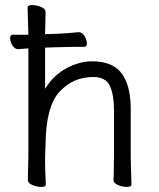

<svg xmlns="http://www.w3.org/2000/svg" viewBox="-20 -727 628 758"><path d="M158 -539V-376Q190 -429 241.5 -457Q293 -485 344 -485Q436 -485 470 -422Q496 -376 496 -297V-105L499 1Q499 11 481.5 11Q464 11 446 3.5Q428 -4 428 -16V-17Q429 -25 429 -44L430 -115V-293Q430 -352 414 -387.5Q398 -423 348 -423Q269 -423 215.5 -365.5Q162 -308 160 -162Q159 -129 158 -105V-89Q158 -59 161 1Q161 11 143.5 11Q126 11 108 3.5Q90 -4 90 -17L92 -115V-536Q77 -535 52 -533H51Q38 -533 29 -548Q20 -563 20 -576.5Q20 -590 31 -590H92L89 -697Q89 -707 106.5 -707Q124 -707 142 -699.5Q160 -692 160 -679L158 -592L214 -594Q250 -596 290 -600H291Q304 -600 313.5 -585Q323 -570 323 -556Q323 -542 312 -542H273Q245 -542 225 -541L186 -540Z"/></svg>

Font: LXGW WenKai
Style: Regular
Weight: 400
Designer: LXGW / Fontworks Inc.
Foundry: LXGW / Fontworks Inc.
Version: Version 1.520; June 14, 2025